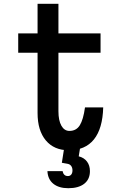

<svg xmlns="http://www.w3.org/2000/svg" viewBox="-20 -776 640 1012"><path d="M288 -756V-600H510V-498H288V-190Q288 -141 303.5 -113.5Q319 -86 346 -86Q382 -86 400.5 -115.5Q419 -145 428 -210H524Q521 -98 475 -41Q429 16 342 16Q265 16 221.5 -36Q178 -88 178 -180V-498H76V-600H178V-756ZM322 -20H406L395 48Q423 55 438.5 75.5Q454 96 454 126Q454 169 424 192.5Q394 216 340 216Q290 216 261 192.5Q232 169 230 126H310Q312 138 319 145Q326 152 338 152Q349 152 355.5 144Q362 136 362 122Q362 108 355 98.5Q348 89 334 87L306 82Z"/></svg>

Font: Martian Mono Condensed
Style: Regular
Weight: 400
Width: 3
Designer: Roman Shamin
Foundry: Evil Martians
Version: Version 1.000